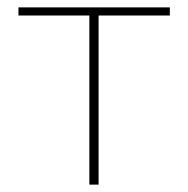

<svg xmlns="http://www.w3.org/2000/svg" viewBox="-20 -500 510 520"><path d="M440 -458H247V0H222V-458H30V-480H440Z"/></svg>

Font: Exo 2.0 Thin
Style: Regular
Weight: 250
Designer: Natanael Gama
Version: Version 1.001;PS 001.001;hotconv 1.0.70;makeotf.lib2.5.58329